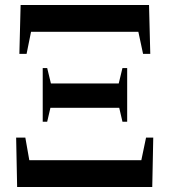

<svg xmlns="http://www.w3.org/2000/svg" viewBox="-20 -760 682 773"><path d="M568 -206H597L593 -7H49L45 -206H82L98 -115H549ZM185 -424H458L473 -486H492V-270H473L460 -326H183L170 -270H152V-486H170ZM105 -632 87 -543H58L63 -740H580L585 -543H556L537 -632Z"/></svg>

Font: XinYuGongZhangJiaSongA
Style: Regular
Weight: 900
Designer: XinYuGong
Foundry: Adobe Systems Incorporated
Version: Version 1.00